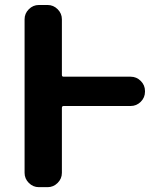

<svg xmlns="http://www.w3.org/2000/svg" viewBox="-20 -775 639 774"><path d="M506.8 -465.8Q530.3 -465.8 547.4 -448.7Q564.5 -431.6 564.5 -408.2V-405.3Q564.5 -381.8 547.4 -364.7Q530.3 -347.7 506.8 -347.7H236.3Q229.5 -347.7 229.5 -339.8V-78.1Q229.5 -54.7 212.4 -37.6Q195.3 -20.5 171.9 -20.5H136.7Q113.3 -20.5 96.2 -37.6Q79.1 -54.7 79.1 -78.1V-697.3Q79.1 -720.7 96.2 -737.8Q113.3 -754.9 136.7 -754.9H171.9Q195.3 -754.9 212.4 -737.8Q229.5 -720.7 229.5 -697.3V-472.7Q229.5 -465.8 236.3 -465.8Z"/></svg>

Font: Gen Jyuu Gothic P Bold
Style: Bold
Weight: 700
Designer: [Source Han Sans]
Ryoko NISHIZUKA  (kana & ideographs); Paul D. Hunt (Latin, Greek & Cyrillic); Wenlong ZHANG  (bopomofo
Version: Version 1.002.20150607